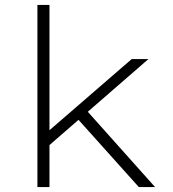

<svg xmlns="http://www.w3.org/2000/svg" viewBox="-20 -760 704 780"><path d="M171 -162 173 -224 515 -520H583ZM132 0V-740H181V0ZM544 0 283 -291 317 -328 610 0Z"/></svg>

Font: Lexend Exa ExtraLight
Style: Regular
Weight: 250
Designer: Bonnie Shaver-Troup, Thomas Jockin
Foundry: Lexend
Version: Version 1.007